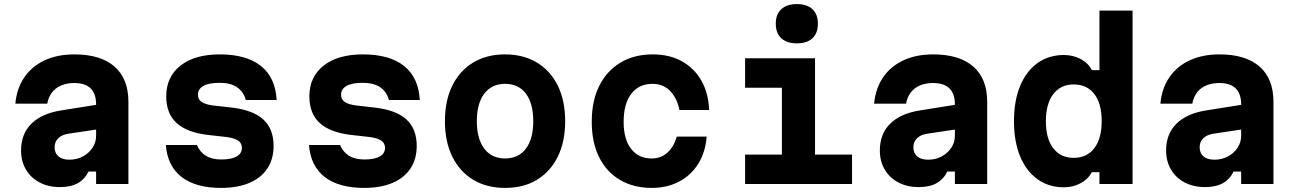

<svg xmlns="http://www.w3.org/2000/svg" viewBox="-20 -900 6340 939"><path d="M461 -389V-268L314 -246Q282 -241 264.5 -223.5Q247 -206 247 -180Q247 -152 265.5 -135.5Q284 -119 319 -119Q356 -119 385.5 -135Q415 -151 432.5 -177.5Q450 -204 450 -236V-390Q450 -441 423.5 -467.5Q397 -494 343 -494Q307 -494 279 -482Q251 -470 234 -447.5Q217 -425 211 -393H55Q62 -468 99 -522Q136 -576 198.5 -605Q261 -634 344 -634Q472 -634 540 -574.5Q608 -515 608 -402V0H450V-61H413Q395 -24 361 -4.5Q327 15 273 15Q217 15 174 -7.5Q131 -30 107 -70.5Q83 -111 83 -164Q83 -245 133.5 -295Q184 -345 279 -360Z M943 -191Q957 -157 986.5 -138.5Q1016 -120 1062 -120Q1111 -120 1137 -134.5Q1163 -149 1163 -177Q1163 -200 1144.5 -212.5Q1126 -225 1087 -230L998 -240Q894 -252 843.5 -298.5Q793 -345 793 -429Q793 -524 862.5 -579Q932 -634 1055 -634Q1185 -634 1256 -577.5Q1327 -521 1333 -411H1182Q1171 -452 1139 -473.5Q1107 -495 1054 -495Q1002 -495 975 -480Q948 -465 948 -436Q948 -414 966 -401.5Q984 -389 1023 -384L1112 -374Q1217 -362 1267.5 -316Q1318 -270 1318 -186Q1318 -122 1287.5 -76Q1257 -30 1199.5 -5.5Q1142 19 1061 19Q937 19 868 -34.5Q799 -88 791 -191Z M1643 -191Q1657 -157 1686.5 -138.5Q1716 -120 1762 -120Q1811 -120 1837 -134.5Q1863 -149 1863 -177Q1863 -200 1844.5 -212.5Q1826 -225 1787 -230L1698 -240Q1594 -252 1543.5 -298.5Q1493 -345 1493 -429Q1493 -524 1562.5 -579Q1632 -634 1755 -634Q1885 -634 1956 -577.5Q2027 -521 2033 -411H1882Q1871 -452 1839 -473.5Q1807 -495 1754 -495Q1702 -495 1675 -480Q1648 -465 1648 -436Q1648 -414 1666 -401.5Q1684 -389 1723 -384L1812 -374Q1917 -362 1967.5 -316Q2018 -270 2018 -186Q2018 -122 1987.5 -76Q1957 -30 1899.5 -5.5Q1842 19 1761 19Q1637 19 1568 -34.5Q1499 -88 1491 -191Z M2450 19Q2360 19 2294 -21Q2228 -61 2192 -134Q2156 -207 2156 -307Q2156 -408 2192 -481Q2228 -554 2294 -594Q2360 -634 2450 -634Q2540 -634 2606 -594Q2672 -554 2708 -481Q2744 -408 2744 -307Q2744 -207 2708 -134Q2672 -61 2606.5 -21Q2541 19 2450 19ZM2450 -125Q2516 -125 2552 -173Q2588 -221 2588 -307Q2588 -394 2552 -442Q2516 -490 2450 -490Q2385 -490 2348.5 -442Q2312 -394 2312 -307Q2312 -221 2348.5 -173Q2385 -125 2450 -125Z M3167 19Q3078 19 3011.5 -20.5Q2945 -60 2909.5 -132.5Q2874 -205 2874 -304Q2874 -406 2910.5 -479.5Q2947 -553 3014 -593.5Q3081 -634 3172 -634Q3254 -634 3314.5 -600.5Q3375 -567 3410 -506Q3445 -445 3448 -362H3303Q3290 -423 3256 -456.5Q3222 -490 3171 -490Q3105 -490 3067.5 -441.5Q3030 -393 3030 -304Q3030 -219 3066.5 -172Q3103 -125 3167 -125Q3212 -125 3243.5 -153Q3275 -181 3290 -232H3436Q3430 -155 3394.5 -98.5Q3359 -42 3300.5 -11.5Q3242 19 3167 19Z M3624 -615H3966V-144H4147V0H3624V-144H3804V-471H3624ZM3877 -688Q3828 -688 3801 -713Q3774 -738 3774 -784Q3774 -830 3801 -855Q3828 -880 3877 -880Q3927 -880 3953.5 -855Q3980 -830 3980 -784Q3980 -738 3953.5 -713Q3927 -688 3877 -688Z M4661 -389V-268L4514 -246Q4482 -241 4464.5 -223.5Q4447 -206 4447 -180Q4447 -152 4465.5 -135.5Q4484 -119 4519 -119Q4556 -119 4585.5 -135Q4615 -151 4632.5 -177.5Q4650 -204 4650 -236V-390Q4650 -441 4623.5 -467.5Q4597 -494 4543 -494Q4507 -494 4479 -482Q4451 -470 4434 -447.5Q4417 -425 4411 -393H4255Q4262 -468 4299 -522Q4336 -576 4398.5 -605Q4461 -634 4544 -634Q4672 -634 4740 -574.5Q4808 -515 4808 -402V0H4650V-61H4613Q4595 -24 4561 -4.5Q4527 15 4473 15Q4417 15 4374 -7.5Q4331 -30 4307 -70.5Q4283 -111 4283 -164Q4283 -245 4333.5 -295Q4384 -345 4479 -360Z M5183 16Q5109 16 5054 -23.5Q4999 -63 4969 -135.5Q4939 -208 4939 -307Q4939 -407 4969 -479.5Q4999 -552 5054 -591.5Q5109 -631 5183 -631Q5228 -631 5265 -611.5Q5302 -592 5320 -557H5357V-848H5519V0H5357V-58H5320Q5302 -24 5265 -4Q5228 16 5183 16ZM5231 -128Q5296 -128 5332 -175.5Q5368 -223 5368 -308Q5368 -393 5332 -440Q5296 -487 5231 -487Q5167 -487 5131 -439.5Q5095 -392 5095 -307Q5095 -222 5131 -175Q5167 -128 5231 -128Z M6061 -389V-268L5914 -246Q5882 -241 5864.5 -223.5Q5847 -206 5847 -180Q5847 -152 5865.5 -135.5Q5884 -119 5919 -119Q5956 -119 5985.5 -135Q6015 -151 6032.5 -177.5Q6050 -204 6050 -236V-390Q6050 -441 6023.5 -467.5Q5997 -494 5943 -494Q5907 -494 5879 -482Q5851 -470 5834 -447.5Q5817 -425 5811 -393H5655Q5662 -468 5699 -522Q5736 -576 5798.5 -605Q5861 -634 5944 -634Q6072 -634 6140 -574.5Q6208 -515 6208 -402V0H6050V-61H6013Q5995 -24 5961 -4.5Q5927 15 5873 15Q5817 15 5774 -7.5Q5731 -30 5707 -70.5Q5683 -111 5683 -164Q5683 -245 5733.5 -295Q5784 -345 5879 -360Z"/></svg>

Font: Martian Mono
Style: Bold
Weight: 700
Designer: Roman Shamin
Foundry: Evil Martians
Version: Version 1.000